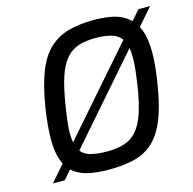

<svg xmlns="http://www.w3.org/2000/svg" viewBox="-109 -853 973 968"><g transform="rotate(-15 378.0 -368.5)"><path d="M51 0 695 -737H756L113 0ZM342 6Q287 6 242 -3Q197 -12 165 -36Q133 -60 116 -104Q99 -148 99 -217Q99 -252 103 -293.5Q107 -335 114 -382Q132 -490 159.5 -560.5Q187 -631 229 -670.5Q271 -710 328.5 -726.5Q386 -743 463 -743Q517 -743 561.5 -733.5Q606 -724 638.5 -698Q671 -672 688.5 -626.5Q706 -581 706 -510Q706 -477 702 -434.5Q698 -392 690 -346Q673 -236 644.5 -167Q616 -98 574.5 -60Q533 -22 475.5 -8Q418 6 342 6ZM359 -85Q411 -85 449 -97.5Q487 -110 513.5 -140.5Q540 -171 558.5 -224.5Q577 -278 590 -361Q597 -406 601 -444Q605 -482 605 -509Q605 -570 587 -600.5Q569 -631 534 -642Q499 -653 448 -653Q398 -653 360 -641Q322 -629 294.5 -598Q267 -567 248 -511Q229 -455 215 -366Q208 -323 203.5 -285.5Q199 -248 199 -222Q199 -166 216 -136Q233 -106 268.5 -95.5Q304 -85 359 -85Z"/></g></svg>

Font: Exo Thin Medium
Style: Italic
Weight: 500
Italic angle: -9°
Version: Version 2.000